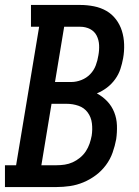

<svg xmlns="http://www.w3.org/2000/svg" viewBox="-42 -755 562 775"><path d="M-22 0V-88H23L116 -647H83V-735H282Q310 -735 337.5 -729.5Q365 -724 387.5 -711Q410 -698 426 -677Q442 -656 450 -630.5Q458 -605 459 -576.5Q460 -548 455 -520Q451 -498 444 -476.5Q437 -455 423 -435.5Q409 -416 390 -401.5Q371 -387 349 -378Q373 -365 391 -346Q409 -327 419 -302Q429 -277 430 -249Q431 -221 427 -193Q422 -166 412.5 -139Q403 -112 385.5 -88.5Q368 -65 344.5 -47.5Q321 -30 294.5 -19Q268 -8 240.5 -4Q213 0 186 0ZM180 -424H246Q266 -424 286.5 -432Q307 -440 322 -455.5Q337 -471 344.5 -491Q352 -511 355 -531Q359 -552 358 -573Q357 -594 348 -611.5Q339 -629 321 -638Q303 -647 282 -647H217ZM186 -88Q203 -88 219.5 -90.5Q236 -93 251.5 -100Q267 -107 281 -118.5Q295 -130 304.5 -144.5Q314 -159 319.5 -175Q325 -191 328 -207Q332 -232 329 -257Q326 -282 312 -301Q298 -320 275 -328Q252 -336 227 -336H166L125 -88Z"/></svg>

Font: Iosevka Slab Semibold
Style: Italic
Weight: 600
Italic angle: -9°
Monospace: yes
Designer: Belleve Invis
Foundry: Belleve Invis
Version: Version 11.1.1; ttfautohint (v1.8.3)